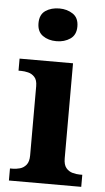

<svg xmlns="http://www.w3.org/2000/svg" viewBox="-55 -806 461 841"><g transform="rotate(5 176.0 -385.0)"><path d="M17 0V-53H29Q44 -53 60.5 -57.5Q77 -62 88.5 -76Q100 -90 100 -118V-422Q100 -449 88 -462Q76 -475 59.5 -479Q43 -483 29 -483H17V-536H252V-118Q252 -90 263.5 -76Q275 -62 292 -57.5Q309 -53 323 -53H335V0ZM171 -626Q135 -626 110.5 -643.5Q86 -661 86 -698Q86 -736 111 -753Q136 -770 172 -770Q206 -770 231.5 -753Q257 -736 257 -698Q257 -661 231.5 -643.5Q206 -626 171 -626Z"/></g></svg>

Font: Noto Serif Tamil
Style: Bold
Weight: 700
Designer: Indian Type Foundry, Tom Grace, and the Monotype Design Team
Foundry: Monotype Imaging Inc.
Version: Version 2.003